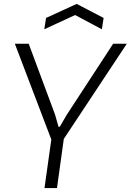

<svg xmlns="http://www.w3.org/2000/svg" viewBox="-20 -964 670 984"><path d="M243 -249 56 -740H127L262 -377L280 -314H286L323 -377L560 -740H630L307 -252L272 0H208ZM216 -872 373 -944 511 -872 502 -814 365 -887 207 -814Z"/></svg>

Font: Plata Sans Light
Style: Italic
Weight: 300
Italic angle: -8°
Designer: Pablo Impallari, Andres Torresi, & Cristiano Sobral
Foundry: Pablo Impallari, Andres Torresi, & Cristiano Sobral
Version: Version 1.00;December 28, 2019;FontCreator 12.0.0.2547 64-bi